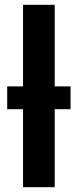

<svg xmlns="http://www.w3.org/2000/svg" viewBox="-20 -780 325 800"><path d="M76 0V-325H10V-420H76V-760H208V-420H274V-325H208V0Z"/></svg>

Font: Noto Sans Display SemiBold
Style: Regular
Weight: 600
Designer: Monotype Design Team
Foundry: Monotype Imaging Inc.
Version: Version 2.003